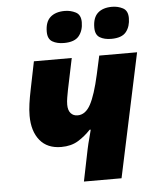

<svg xmlns="http://www.w3.org/2000/svg" viewBox="-54 -804 681 849"><g transform="rotate(-5 287.0 -379.5)"><path d="M284 0 313 -142Q318 -166 324 -187Q330 -208 334 -226H329Q304 -199 273 -180Q242 -161 198 -161Q136 -161 103 -201.5Q70 -242 70 -311Q70 -336 74 -364Q78 -392 85 -426L110 -549H278L249 -410Q246 -394 243 -377Q240 -360 240 -345Q240 -320 251.5 -307Q263 -294 282 -294Q317 -294 339.5 -335.5Q362 -377 382 -467L400 -549H568L451 0ZM460 -618Q429 -618 409 -630Q389 -642 389 -674Q389 -718 411.5 -738.5Q434 -759 475 -759Q501 -759 523 -747.5Q545 -736 545 -703Q545 -666 526 -642Q507 -618 460 -618ZM250 -618Q219 -618 198.5 -630Q178 -642 178 -674Q178 -718 201 -738.5Q224 -759 265 -759Q291 -759 313.5 -747.5Q336 -736 336 -703Q336 -666 316.5 -642Q297 -618 250 -618Z"/></g></svg>

Font: Noto Sans Disp ExtBd
Style: Italic
Weight: 800
Italic angle: -12°
Designer: Monotype Design Team
Foundry: Monotype Imaging Inc.
Version: Version 2.000;GOOG;noto-source:20170915:90ef993387c0